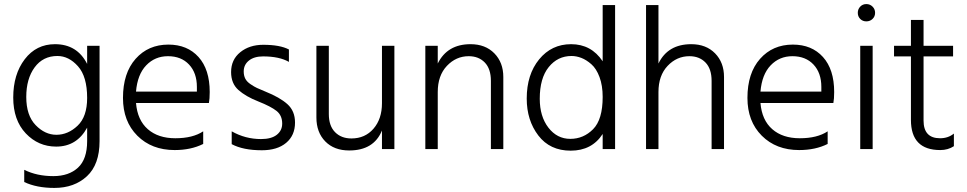

<svg xmlns="http://www.w3.org/2000/svg" viewBox="-20 -732 4750 943"><path d="M469 -39Q469 76 407 133.5Q345 191 247 191Q160 191 99 162V102Q161 133 242 133Q318 133 363 91.5Q408 50 408 -39V-105Q357 -12 256 -12Q168 -12 106.5 -77Q45 -142 45 -253Q45 -367 101.5 -441Q158 -515 250 -515Q359 -515 408 -418V-507H469ZM109 -256Q109 -165 155 -117.5Q201 -70 257 -70Q314 -70 361 -114.5Q408 -159 408 -251Q408 -356 363 -406.5Q318 -457 262 -457Q191 -457 150 -401Q109 -345 109 -256Z M978 -25Q918 5 838 5Q725 5 654.5 -65.5Q584 -136 584 -251Q584 -373 646 -443Q708 -513 807 -513Q900 -513 955 -452Q1010 -391 1010 -280Q1010 -246 1006 -226H648Q655 -142 706 -97.5Q757 -53 841 -53Q927 -53 978 -87ZM805 -456Q741 -456 698 -411Q655 -366 648 -282H947V-305Q947 -374 908.5 -415Q870 -456 805 -456Z M1429 -130Q1429 -67 1385.5 -30.5Q1342 6 1266 6Q1174 6 1118 -24V-87Q1185 -49 1262 -49Q1313 -49 1339.5 -70Q1366 -91 1366 -125Q1366 -165 1338.5 -187Q1311 -209 1248 -234Q1187 -258 1151 -290Q1115 -322 1115 -378Q1115 -439 1160 -475.5Q1205 -512 1273 -512Q1355 -512 1399 -489V-428Q1352 -455 1272 -455Q1228 -455 1202.5 -434.5Q1177 -414 1177 -381Q1177 -361 1184.5 -346Q1192 -331 1210.5 -318.5Q1229 -306 1242 -300Q1255 -294 1284 -282Q1354 -254 1391.5 -220.5Q1429 -187 1429 -130Z M1917 0H1856V-91Q1816 7 1695 7Q1621 7 1577.5 -37.5Q1534 -82 1534 -155V-507H1595V-172Q1595 -114 1625.5 -83Q1656 -52 1706 -52Q1773 -52 1814.5 -100Q1856 -148 1856 -225V-507H1917Z M2452 0H2391V-335Q2391 -394 2361 -425Q2331 -456 2282 -456Q2220 -456 2175 -408.5Q2130 -361 2130 -280V0H2069V-507H2130V-420Q2177 -515 2291 -515Q2364 -515 2408 -470Q2452 -425 2452 -354Z M2631 -247Q2631 -160 2673.5 -105Q2716 -50 2781 -50Q2846 -50 2893 -97.5Q2940 -145 2940 -256Q2940 -312 2924.5 -353.5Q2909 -395 2884.5 -416.5Q2860 -438 2835.5 -447.5Q2811 -457 2787 -457Q2719 -457 2675 -402.5Q2631 -348 2631 -247ZM3001 0H2940V-74Q2887 8 2783 8Q2681 8 2624 -66.5Q2567 -141 2567 -248Q2567 -366 2628 -440.5Q2689 -515 2785 -515Q2884 -515 2940 -431V-707H3001Z M3536 0H3475V-335Q3475 -394 3445 -425Q3415 -456 3366 -456Q3304 -456 3259 -408.5Q3214 -361 3214 -280V0H3153V-707H3214V-420Q3260 -515 3375 -515Q3448 -515 3492 -470Q3536 -425 3536 -354Z M4045 -25Q3985 5 3905 5Q3792 5 3721.5 -65.5Q3651 -136 3651 -251Q3651 -373 3713 -443Q3775 -513 3874 -513Q3967 -513 4022 -452Q4077 -391 4077 -280Q4077 -246 4073 -226H3715Q3722 -142 3773 -97.5Q3824 -53 3908 -53Q3994 -53 4045 -87ZM3872 -456Q3808 -456 3765 -411Q3722 -366 3715 -282H4014V-305Q4014 -374 3975.5 -415Q3937 -456 3872 -456Z M4266 0H4205V-507H4266ZM4265.5 -699.5Q4278 -687 4278 -669Q4278 -651 4265.5 -639Q4253 -627 4235 -627Q4217 -627 4205 -639Q4193 -651 4193 -669Q4193 -687 4205 -699.5Q4217 -712 4235 -712Q4253 -712 4265.5 -699.5Z M4665 -14Q4636 5 4598 5Q4454 5 4454 -143V-455H4371V-507H4454V-634H4516V-507H4661V-455H4516V-140Q4516 -53 4597 -53Q4637 -53 4665 -76Z"/></svg>

Font: Hind Siliguri Light
Style: Regular
Weight: 300
Designer: Jyotish Sonowal
Foundry: Indian Type Foundry
Version: Version 1.001;PS 1.0;hotconv 1.0.86;makeotf.lib2.5.63406; tt